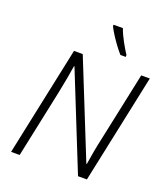

<svg xmlns="http://www.w3.org/2000/svg" viewBox="-167 -1063 1025 1178"><g transform="rotate(20 345.5 -474.0)"><path d="M45 0 196 -714H253L504 -89H507Q513 -127 521.5 -175Q530 -223 540 -266L635 -714H691L540 0H482L231 -626H228Q222 -588 213.5 -540Q205 -492 195 -445L101 0ZM472 -788Q455 -807 434.5 -834.5Q414 -862 396 -890.5Q378 -919 369 -938V-948H430Q443 -911 465.5 -870Q488 -829 507 -800V-788Z"/></g></svg>

Font: Noto Sans Light
Style: Italic
Weight: 300
Italic angle: -12°
Designer: Monotype Design Team
Foundry: Monotype Imaging Inc.
Version: Version 2.013; ttfautohint (v1.8.4.7-5d5b)